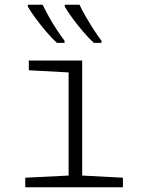

<svg xmlns="http://www.w3.org/2000/svg" viewBox="-20 -786 603 806"><path d="M86 0V-40L268 -49V-482L101 -491V-532H325V-49L496 -40V0ZM374 -606Q354 -624 330 -652Q306 -680 285 -708.5Q264 -737 252 -758V-766H314Q324 -744 340.5 -715.5Q357 -687 374.5 -660Q392 -633 406 -615V-606ZM219 -606Q199 -624 175 -652Q151 -680 130 -708.5Q109 -737 97 -758V-766H159Q170 -743 186 -714.5Q202 -686 219.5 -659.5Q237 -633 251 -615V-606Z"/></svg>

Font: Noto Sans Mono SemiCondensed Light
Style: Regular
Weight: 300
Width: 4
Designer: Monotype Design Team
Foundry: Monotype Imaging Inc.
Version: Version 2.014; ttfautohint (v1.8.4.7-5d5b)